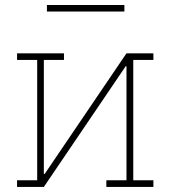

<svg xmlns="http://www.w3.org/2000/svg" viewBox="-20 -739 700 759"><path d="M47.4 0V-26.4H127V-502H47.4V-528.3H153.3H232.9V-502H153.3V-51.8L156.2 -50.8L480 -528.3H506.8H586.4V-502H506.8V-26.4H586.4V0H400.4V-26.4H480V-476.6L477.1 -477.5L153.3 0ZM165.5 -693.4V-719.2H471.7V-693.4Z"/></svg>

Font: Roboto Slab LO Thin
Style: Regular
Weight: 250
Designer: Google
Version: Version 2.00;September 28, 2018;FontCreator 11.5.0.2427 64-b